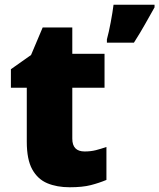

<svg xmlns="http://www.w3.org/2000/svg" viewBox="-20 -780 672 810"><path d="M337 -141Q363 -141 384.5 -146.5Q406 -152 429 -160V-21Q398 -8 363 1Q328 10 274 10Q220 10 179.5 -7Q139 -24 116 -65.5Q93 -107 93 -182V-410H26V-488L111 -548L160 -664H285V-553H421V-410H285V-195Q285 -141 337 -141ZM632 -749Q611 -712 592 -678Q573 -644 545 -600H431V-614Q439 -643 447 -685.5Q455 -728 459 -760H632Z"/></svg>

Font: Noto Sans Myanmar Black
Style: Regular
Weight: 900
Designer: Monotype Design Team
Foundry: Monotype Imaging Inc.
Version: Version 2.107; ttfautohint (v1.8.4.7-5d5b)